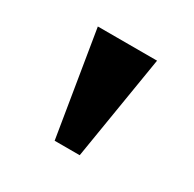

<svg xmlns="http://www.w3.org/2000/svg" viewBox="-77 -795 443 438"><g transform="rotate(30 145.0 -576.5)"><path d="M112 -439 67 -714H223L178 -439Z"/></g></svg>

Font: Noto Serif Thai
Style: Regular
Weight: 400
Designer: Monotype Design Team
Foundry: Monotype Imaging Inc.
Version: Version 2.001